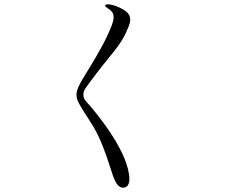

<svg xmlns="http://www.w3.org/2000/svg" viewBox="-20 -822 1040 889"><path d="M550 47C571 47 579 29 579 8C579 -109 440 -285 380 -351C371 -361 366 -371 366 -383C366 -393 369 -404 377 -415C400 -448 448 -511 494 -567C541 -624 558 -655 575 -698C578 -706 583 -718 583 -731C583 -744 578 -759 561 -771C534 -790 498 -802 480 -802C472 -802 467 -800 467 -796C467 -789 483 -783 496 -770C502 -764 506 -756 506 -743C506 -732 503 -719 496 -701C476 -650 445 -589 376 -478C347 -432 334 -406 334 -383C334 -356 352 -331 385 -279C421 -223 446 -186 492 -42C506 2 519 47 550 47Z"/></svg>

Font: Shippori Mincho OTF
Style: Regular
Weight: 400
Designer: FONTDASU
Foundry: FONTDASU / Google Inc. / but / Adobe
Version: Version 3.300;hotconv 1.0.109;makeotfexe 2.5.65596